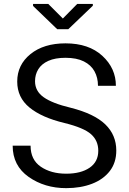

<svg xmlns="http://www.w3.org/2000/svg" viewBox="-20 -940 650 970"><path d="M325 -792.5H269L147 -910V-920H224L297.5 -846.5L370 -920H449V-911ZM314.5 10.5Q205.5 10.5 124.8 -46.2Q44 -103 44 -204H134.5Q134.5 -133 186 -97.8Q237.5 -62.5 314.5 -62.5Q388.5 -62.5 432.5 -92.5Q476.5 -122.5 476.5 -178.5Q476.5 -229.5 440 -262Q403.5 -294.5 306 -318.5Q191 -346 129 -396.8Q67 -447.5 67 -528Q67 -612.5 134 -666.8Q201 -721 311 -721Q428.5 -721 497 -658Q565.5 -595 565.5 -506.5H475Q475 -547.5 457.5 -579.5Q440 -611.5 403.5 -629.8Q367 -648 311 -648Q258.5 -648 224.2 -632.5Q190 -617 173.5 -590.2Q157 -563.5 157 -529.5Q157 -479.5 201 -448.5Q245 -417.5 337.5 -395.5Q456 -365.5 511.8 -311.8Q567.5 -258 567.5 -179.5Q567.5 -118.5 534.8 -76Q502 -33.5 444.8 -11.5Q387.5 10.5 314.5 10.5Z"/></svg>

Font: Roberto Sans
Style: Regular
Weight: 400
Designer: Google (font) & Cristiano Sobral (main changes)
Version: Version 1.500; ttfautohint (v1.8.4.7-5d5b-dirty)